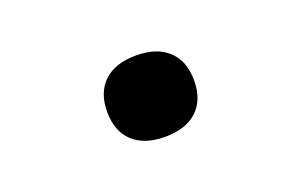

<svg xmlns="http://www.w3.org/2000/svg" viewBox="-44 -377 838 534"><g transform="rotate(-20 375.0 -109.5)"><path d="M246.4 -109.6Q246.4 -167.1 280 -198.5Q313.5 -229.9 375 -229.9Q436.5 -229.9 470 -198.6Q503.6 -167.3 503.6 -109.7Q503.6 -52.2 470 -20.8Q436.5 10.6 375 10.6Q313.5 10.6 280 -20.7Q246.4 -52 246.4 -109.6Z"/></g></svg>

Font: Martian Mono Custom sWd Rg
Style: Regular
Weight: 400
Width: 6
Monospace: yes
Designer: Alex Havermale
Foundry: Evil Martians
Version: Version 1.000